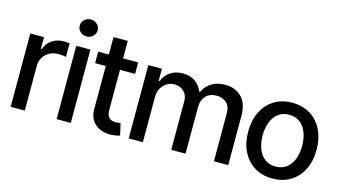

<svg xmlns="http://www.w3.org/2000/svg" viewBox="-85 -1063 2452 1381"><g transform="rotate(15 1141.0 -372.0)"><path d="M50.8 0V-545.9H152.8V-458.5H158.7Q173.3 -502.9 211.4 -528.3Q249.5 -553.7 297.4 -553.7Q307.1 -553.7 320.6 -553Q334 -552.2 342.3 -551.3V-449.7Q335.9 -451.7 319.6 -453.6Q303.2 -455.6 286.6 -455.6Q230.5 -455.6 193.4 -421.1Q156.2 -386.7 156.2 -332.5V0Z M393.1 0V-545.9H498.5V0ZM446.3 -629.9Q418.5 -629.9 398.9 -648.4Q379.4 -667 379.4 -692.9Q379.4 -719.2 398.9 -737.8Q418.5 -756.3 446.3 -756.3Q473.6 -756.3 493.4 -737.8Q513.2 -719.2 513.2 -692.9Q513.2 -667 493.4 -648.4Q473.6 -629.9 446.3 -629.9Z M854 -545.9V-460.4H741.7V-160.2Q741.7 -87.9 807.6 -87.9Q824.7 -87.9 844.7 -91.8L864.7 -3.9Q830.6 7.3 791.5 7.3Q720.7 7.3 678.2 -32.5Q635.7 -72.3 635.7 -138.7V-460.4H556.2V-545.9H635.7V-675.8H741.7V-545.9Z M929.7 0V-545.9H1030.8V-456.1H1038.1Q1055.2 -501.5 1093.8 -527.1Q1132.3 -552.7 1186.5 -552.7Q1240.7 -552.7 1277.8 -527.1Q1314.9 -501.5 1333 -456.1H1338.9Q1358.4 -500.5 1400.9 -526.6Q1443.4 -552.7 1502 -552.7Q1576.2 -552.7 1623.5 -506.1Q1670.9 -459.5 1670.9 -365.7V0H1564.5V-356Q1564.5 -411.1 1534.4 -436Q1504.4 -460.9 1461.9 -460.9Q1410.2 -460.9 1381.6 -429Q1353 -397 1353 -348.1V0H1246.6V-362.8Q1246.6 -406.7 1219 -433.8Q1191.4 -460.9 1147.5 -460.9Q1102.1 -460.9 1068.6 -426.3Q1035.2 -391.6 1035.2 -336.4V0Z M2001.5 11.2Q1924.8 11.2 1867.7 -23.9Q1810.5 -59.1 1778.8 -122.3Q1747.1 -185.5 1747.1 -270Q1747.1 -355 1778.8 -418.7Q1810.5 -482.4 1867.7 -517.6Q1924.8 -552.7 2001.5 -552.7Q2078.1 -552.7 2135.5 -517.6Q2192.9 -482.4 2224.6 -418.7Q2256.3 -355 2256.3 -270Q2256.3 -185.5 2224.6 -122.3Q2192.9 -59.1 2135.5 -23.9Q2078.1 11.2 2001.5 11.2ZM2001.5 -78.1Q2051.8 -78.1 2084.5 -104.5Q2117.2 -130.9 2133.1 -174.6Q2148.9 -218.3 2148.9 -270Q2148.9 -322.8 2133.1 -366.7Q2117.2 -410.6 2084.5 -437Q2051.8 -463.4 2001.5 -463.4Q1951.7 -463.4 1918.9 -437Q1886.2 -410.6 1870.4 -366.7Q1854.5 -322.8 1854.5 -270Q1854.5 -218.3 1870.4 -174.6Q1886.2 -130.9 1918.9 -104.5Q1951.7 -78.1 2001.5 -78.1Z"/></g></svg>

Font: Inter Tight Medium
Style: Regular
Weight: 500
Designer: Rasmus Andersson
Foundry: rsms
Version: Version 3.004; ttfautohint (v1.8.4.7-5d5b)